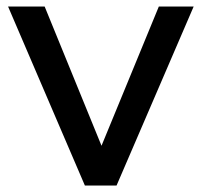

<svg xmlns="http://www.w3.org/2000/svg" viewBox="-20 -572 617 592"><path d="M339.4 0 577.1 -551.8H469.7L293 -122.6L117.7 -551.8H4.9L241.7 0Z"/></svg>

Font: Winston
Style: Regular
Weight: 400
Designer: Vernon Adams, Kim Jin-seong, David Berlow, Cristiano Sobral
Foundry: The Winston Project Authors
Version: Version 3.004